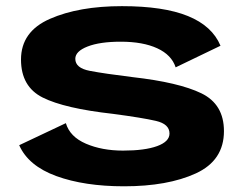

<svg xmlns="http://www.w3.org/2000/svg" viewBox="-20 -616 816 640"><path d="M393.5 5Q261.5 5 168 -29Q74.5 -63 44 -132L199.5 -205.5Q213 -160 266.5 -137Q320 -114 390 -114Q462.5 -114 503.8 -129Q545 -144 545 -171Q545 -202.5 499.8 -213Q454.5 -223.5 356.5 -236.5Q195 -254.5 122.5 -290.8Q50 -327 50 -417.5Q50 -511 146.5 -553.2Q243 -595.5 386.5 -595.5Q525.5 -595.5 606.5 -562.5Q687.5 -529.5 715 -463.5L565.5 -391.5Q552 -433 504.2 -455Q456.5 -477 382.5 -477Q313 -477 272 -461Q231 -445 231 -420Q231 -389 279.5 -379.8Q328 -370.5 421.5 -359Q576 -341.5 651.2 -305Q726.5 -268.5 726.5 -179Q726.5 -81 632.8 -38Q539 5 393.5 5Z"/></svg>

Font: Anybody ExtraExpanded Regular
Style: Bold
Weight: 700
Width: 8
Designer: Tyler Finck
Foundry: Etcetera Type Company
Version: Version 1.010; ttfautohint (v1.8.3) -l 8 -r 50 -G 200 -x 14 